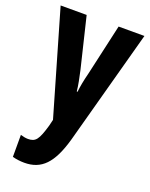

<svg xmlns="http://www.w3.org/2000/svg" viewBox="-147 -625 738 943"><g transform="rotate(20 222.0 -153.5)"><path d="M3 -547 160 -6 152 27C129 106 116 124 76 124C64 124 50 121 37 117V232C56 237 77 240 99 240C188 240 240 188 278 53L441 -547H306L246 -281C235 -238 229 -205 226 -177H222C219 -208 211 -246 203 -282L139 -547Z"/></g></svg>

Font: Noto Sans Hebrew ExtraCondensed
Style: Bold
Weight: 700
Width: 2
Designer: Monotype Design Team
Foundry: Monotype Imaging Inc.
Version: Version 2.004